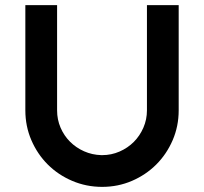

<svg xmlns="http://www.w3.org/2000/svg" viewBox="-20 -720 797 750"><path d="M678 -700V-289Q678 -227 654.5 -172.5Q631 -118 590.5 -77.5Q550 -37 495.5 -13.5Q441 10 379 10Q317 10 262 -13.5Q207 -37 166.5 -77.5Q126 -118 102.5 -172.5Q79 -227 79 -289V-700H203V-289Q203 -253 216.5 -221.5Q230 -190 253.5 -166.5Q277 -143 308.5 -129Q340 -115 376 -114H379Q415 -114 447 -128Q479 -142 502.5 -165.5Q526 -189 540 -221Q554 -253 554 -289V-700Z"/></svg>

Font: Afrihost Sans Med
Style: Regular
Weight: 500
Designer: Afrihost SP Pty Ltd
Version: Version 1.000